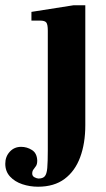

<svg xmlns="http://www.w3.org/2000/svg" viewBox="-124 -495 403 727"><path d="M20 212Q-11 212 -39.5 202.5Q-68 193 -86 173.5Q-104 154 -104 125Q-104 98 -87 79.5Q-70 61 -44 61Q-22 61 -3 73Q16 85 17 113Q17 127 12 134Q7 141 2.5 147Q-2 153 -2 162Q-2 172 7 176.5Q16 181 22 181Q38 181 45.5 172.5Q53 164 55 141Q57 118 57 74V-379Q57 -402 51.5 -409.5Q46 -417 28 -417H-5V-450L154 -475H199V-21Q199 48 179.5 100.5Q160 153 120.5 182.5Q81 212 20 212Z"/></svg>

Font: Frank Ruhl Libre
Style: Bold
Weight: 700
Designer: Yanek Iontef
Foundry: Fontef
Version: Version 6.004